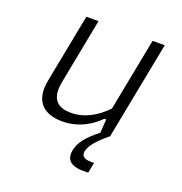

<svg xmlns="http://www.w3.org/2000/svg" viewBox="-127 -611 873 921"><g transform="rotate(20 310.0 -150.0)"><path d="M158.5 -500 90.5 -149C68.5 -36 128.5 11.5 220 11.5C310.5 11.5 373 -35 407 -69.5H416.5L411.5 0C354.5 45 323.5 81.5 315.5 124C308 162 320 200 395.5 200H422.5L433 146.5H418.5C378.5 146.5 366.5 132.5 371.5 109C376.5 82.5 402 47.5 461.5 0L558.5 -500H496.5L424.5 -128.5C374 -75.5 314 -41.5 245 -41.5C185.5 -41.5 136.5 -67 156 -166.5L220.5 -500Z"/></g></svg>

Font: Monaspace Neon ExtraLight
Style: Italic
Weight: 200
Italic angle: -11°
Designer: Riley Cran & the Lettermatic Team
Foundry: Lettermatic
Version: Version 1.200 (Monaspace Neon)